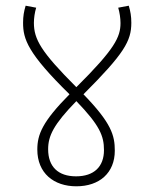

<svg xmlns="http://www.w3.org/2000/svg" viewBox="-20 -652 540 674"><path d="M383 -123C383 -177 371 -220 273 -321C416 -464 441 -508 441 -572C441 -595 438 -612 432 -632L395 -625C400 -608 403 -588 403 -571C403 -522 383 -480 248 -346C124 -470 99 -514 99 -572C99 -588 102 -609 107 -625L70 -632C64 -612 61 -595 61 -572C61 -515 77 -465 224 -321C129 -225 111 -180 111 -127C111 -44 169 2 248 2C329 2 383 -45 383 -123ZM149 -128C149 -175 168 -215 248 -297C330 -212 345 -175 345 -125C345 -67 310 -33 247 -33C184 -33 149 -67 149 -128Z"/></svg>

Font: Noto Sans SemiCondensed ExtraLight
Style: Italic
Weight: 200
Width: 4
Italic angle: -12°
Designer: Monotype Design Team
Foundry: Monotype Imaging Inc.
Version: Version 2.013